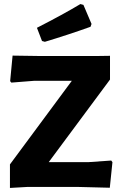

<svg xmlns="http://www.w3.org/2000/svg" viewBox="-20 -921 597 946"><path d="M376 -901 391 -897 431 -803 426 -789Q317 -750 201 -715L187 -719L162 -784Q293 -851 376 -901ZM522 -646V-529L220 -122H414L528 -130L534 -122L521 4L362 0H116L29 5V-111L334 -523H150L36 -514L30 -521L42 -647L180 -645H454Z"/></svg>

Font: Alegreya Sans ExtraBold
Style: Regular
Weight: 800
Designer: Juan Pablo del Peral
Foundry: Huerta Tipografica
Version: Version 2.007